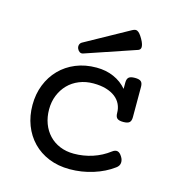

<svg xmlns="http://www.w3.org/2000/svg" viewBox="-103 -762 805 863"><g transform="rotate(15 300.0 -330.0)"><path d="M439 -288.6Q439 -310.5 430.2 -329.1Q421.4 -347.7 404.1 -361.1Q386.7 -374.5 361.3 -382.1Q335.9 -389.6 302.2 -389.6Q266.6 -389.6 236.6 -377.4Q206.5 -365.2 185.1 -343.3Q163.6 -321.3 151.4 -291.3Q139.2 -261.2 139.2 -225.6Q139.2 -189.9 150.4 -159.9Q161.6 -129.9 182.4 -107.9Q203.1 -85.9 232.4 -73.7Q261.7 -61.5 297.4 -61.5Q342.3 -61.5 384.3 -75.2Q426.3 -88.9 461.4 -115.7Q474.1 -125.5 485.4 -123Q496.6 -120.6 506.8 -103.5Q515.1 -90.3 513.9 -76.2Q512.7 -62 498.5 -51.8Q459 -22.5 406.2 -5.9Q353.5 10.7 297.4 10.7Q243.7 10.7 200.2 -7.1Q156.7 -24.9 126 -56.6Q95.2 -88.4 78.6 -131.6Q62 -174.8 62 -225.6Q62 -276.4 79.1 -319.6Q96.2 -362.8 127.2 -394.5Q158.2 -426.3 201.4 -444.1Q244.6 -461.9 297.4 -461.9Q341.8 -461.9 377.9 -446Q414.1 -430.2 439 -400.9V-430.2Q439 -447.3 447 -454.6Q455.1 -461.9 475.6 -461.9Q496.1 -461.9 504.2 -454.6Q512.2 -447.3 512.2 -430.2V-288.6Q512.2 -271.5 504.2 -264.2Q496.1 -256.8 475.6 -256.8Q455.1 -256.8 447 -264.2Q439 -271.5 439 -288.6ZM407.2 -665.5Q413.6 -668.9 419.2 -670.4Q424.8 -671.9 430.4 -669.4Q436 -667 442.4 -659.9Q448.7 -652.8 456.5 -639.2Q463.9 -626 466.6 -616.9Q469.2 -607.9 468.8 -601.8Q468.3 -595.7 464.8 -592Q461.4 -588.4 456.5 -586.9L221.7 -507.3Q212.4 -504.4 205.3 -509.5Q198.2 -514.6 194.8 -522.9Q191.4 -531.2 193.6 -539.8Q195.8 -548.3 204.1 -553.2Z"/></g></svg>

Font: Courier Prime
Style: Regular
Weight: 400
Designer: Alan Dague-Greene
Foundry: Quote-Unquote Apps
Version: Version 1.203